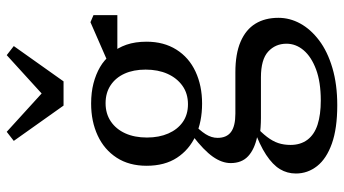

<svg xmlns="http://www.w3.org/2000/svg" viewBox="-246 -538 1023 571"><g transform="rotate(-90 265.5 -252.5)"><path d="M238 239Q169 239 124 223Q79 207 57 179Q35 151 35 116Q35 90 48 68.5Q61 47 90.5 27.5Q120 8 170 -10L176 -4Q157 13 144 30Q131 47 125.5 63.5Q120 80 120 100Q120 130 135.5 150.5Q151 171 180.5 180.5Q210 190 252 190Q307 190 344.5 176Q382 162 401.5 139Q421 116 421 88Q421 55 397.5 33.5Q374 12 321 12H200Q187 12 172.5 11Q158 10 145 8V1Q107 -7 86.5 -26Q66 -45 66 -78Q66 -104 85 -131Q104 -158 147 -191V-206L187 -193Q163 -170 152 -152.5Q141 -135 141 -117Q141 -90 158.5 -77Q176 -64 213 -64H336Q391 -64 427 -48.5Q463 -33 480.5 -4.5Q498 24 498 64Q498 98 481 129Q464 160 431 185Q398 210 349 224.5Q300 239 238 239ZM243 -163Q189 -163 147.5 -182Q106 -201 82 -237.5Q58 -274 58 -328Q58 -380 82 -417Q106 -454 148 -473.5Q190 -493 243 -493Q276 -493 303 -486Q330 -479 351.5 -466.5Q373 -454 388 -435L392 -434Q409 -414 418 -388Q427 -362 427 -328Q427 -277 403.5 -239.5Q380 -202 338 -182.5Q296 -163 243 -163ZM241 -205Q273 -205 296 -221.5Q319 -238 331.5 -266Q344 -294 344 -331Q344 -367 332 -393.5Q320 -420 297.5 -435Q275 -450 244 -450Q213 -450 190 -434.5Q167 -419 154.5 -391.5Q142 -364 142 -327Q142 -291 154 -263.5Q166 -236 188 -220.5Q210 -205 241 -205ZM354 -415V-443H366L485 -495L506 -486V-415ZM159 -744 316 -601H230L387 -744L414 -723L309 -575H237L132 -723Z"/></g></svg>

Font: Source Serif 4 18pt
Style: Regular
Weight: 400
Designer: Frank Grießhammer
Foundry: Adobe Systems Incorporated
Version: Version 4.004;hotconv 1.0.116;makeotfexe 2.5.65601